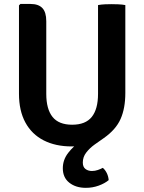

<svg xmlns="http://www.w3.org/2000/svg" viewBox="-20 -708 711 946"><path d="M73.5 -246V-681.5L80.5 -688.5H130.5Q169.5 -688.5 188.8 -668.2Q208 -648 208 -603.5V-245.5Q208 -170.5 238.8 -132Q269.5 -93.5 335.5 -93.5Q401.5 -93.5 432.2 -132Q463 -170.5 463 -245.5V-683Q479.5 -686 497.2 -686.8Q515 -687.5 528.5 -687.5Q542 -687.5 562 -686.8Q582 -686 597.5 -683V-250Q597.5 -174.5 574.2 -122Q551 -69.5 492 -28Q470 -13 445.8 4.5Q421.5 22 404.8 43.8Q388 65.5 388 93Q388 114.5 401 124.5Q414 134.5 433 134.5Q448 134.5 462.2 129.5Q476.5 124.5 486.5 119Q498 128.5 506 144.5Q514 160.5 515.5 179.5Q496.5 195.5 466.5 206.5Q436.5 217.5 403 217.5Q353.5 217.5 321.5 192.2Q289.5 167 289.5 121Q289.5 79.5 316 45.2Q342.5 11 377 -11L393 9.5Q377.5 11.5 361.8 12.5Q346 13.5 333.5 13.5Q253.5 13.5 195 -16.5Q136.5 -46.5 105 -104.5Q73.5 -162.5 73.5 -246Z"/></svg>

Font: Signika Light SemiBold
Style: Regular
Weight: 600
Version: Version 2.003;gftools[0.9.32]